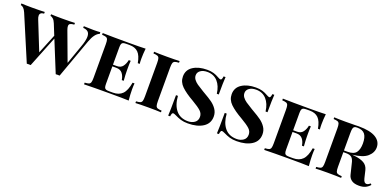

<svg xmlns="http://www.w3.org/2000/svg" viewBox="-15 -1373 4362 2139"><g transform="rotate(20 2166.0 -304.0)"><path d="M924 -608V-588Q869 -568 831 -464L663 2Q656 1 640 1Q625 1 617 2L467 -366L320 2Q312 1 297 1Q282 1 274 2L51 -524Q24 -586 -12 -588V-608Q35 -605 119 -605Q217 -605 265 -608V-588Q215 -585 215 -547Q215 -528 225 -504L361 -164L455 -395L403 -524Q390 -556 373 -571.5Q356 -587 340 -588V-608Q386 -605 471 -605Q573 -605 623 -608V-588Q590 -586 575.5 -577.5Q561 -569 561 -549Q561 -531 571 -504L698 -162L777 -385Q806 -463 806 -510Q806 -550 786 -568Q766 -586 728 -588V-608Q785 -605 843 -605Q895 -605 924 -608Z M1481 0Q1416 -3 1262 -3Q1056 -3 952 0V-20Q986 -22 1001 -28Q1016 -34 1021.5 -51Q1027 -68 1027 -106V-502Q1027 -540 1021.5 -557Q1016 -574 1000.5 -580Q985 -586 952 -588V-608Q1056 -605 1262 -605Q1402 -605 1461 -608Q1454 -541 1454 -488Q1454 -449 1457 -426H1434Q1419 -512 1382 -548.5Q1345 -585 1280 -585H1243Q1217 -585 1204 -580.5Q1191 -576 1185.5 -562.5Q1180 -549 1180 -520V-316H1227Q1273 -316 1296.5 -348.5Q1320 -381 1328 -424H1351Q1348 -390 1348 -346V-306Q1348 -261 1354 -188H1331Q1324 -235 1299.5 -265.5Q1275 -296 1227 -296H1180V-88Q1180 -59 1185.5 -45.5Q1191 -32 1204 -27.5Q1217 -23 1243 -23H1286Q1357 -23 1397.5 -64Q1438 -105 1454 -202H1477Q1474 -174 1474 -130Q1474 -73 1481 0Z M1864 -588Q1830 -586 1815 -580Q1800 -574 1794.5 -557Q1789 -540 1789 -502V-106Q1789 -68 1794.5 -51Q1800 -34 1815 -28Q1830 -22 1864 -20V0Q1813 -3 1716 -3Q1611 -3 1561 0V-20Q1595 -22 1610 -28Q1625 -34 1630.5 -51Q1636 -68 1636 -106V-502Q1636 -540 1630.5 -557Q1625 -574 1609.5 -580Q1594 -586 1561 -588V-608Q1610 -605 1716 -605Q1813 -605 1864 -608Z M2327 -585Q2338 -579 2346.5 -575Q2355 -571 2361 -571Q2370 -571 2375 -581.5Q2380 -592 2383 -615H2406Q2401 -555 2401 -407H2378Q2367 -497 2320 -548.5Q2273 -600 2197 -600Q2147 -600 2116.5 -578Q2086 -556 2086 -521Q2086 -494 2102.5 -471.5Q2119 -449 2146 -430Q2173 -411 2225 -380L2247 -367Q2307 -333 2345 -305.5Q2383 -278 2408 -240.5Q2433 -203 2433 -156Q2433 -74 2365 -30Q2297 14 2186 14Q2138 14 2103 3.5Q2068 -7 2032 -25Q2007 -37 1997 -37Q1988 -37 1983 -26.5Q1978 -16 1975 7H1952Q1956 -49 1956 -237H1979Q1986 -131 2036.5 -70Q2087 -9 2179 -9Q2224 -9 2257 -32Q2290 -55 2290 -100Q2290 -140 2259 -169Q2228 -198 2153 -242Q2058 -296 2007.5 -345Q1957 -394 1957 -460Q1957 -538 2021.5 -580Q2086 -622 2187 -622Q2233 -622 2265.5 -612Q2298 -602 2327 -585Z M2905 -585Q2916 -579 2924.5 -575Q2933 -571 2939 -571Q2948 -571 2953 -581.5Q2958 -592 2961 -615H2984Q2979 -555 2979 -407H2956Q2945 -497 2898 -548.5Q2851 -600 2775 -600Q2725 -600 2694.5 -578Q2664 -556 2664 -521Q2664 -494 2680.5 -471.5Q2697 -449 2724 -430Q2751 -411 2803 -380L2825 -367Q2885 -333 2923 -305.5Q2961 -278 2986 -240.5Q3011 -203 3011 -156Q3011 -74 2943 -30Q2875 14 2764 14Q2716 14 2681 3.5Q2646 -7 2610 -25Q2585 -37 2575 -37Q2566 -37 2561 -26.5Q2556 -16 2553 7H2530Q2534 -49 2534 -237H2557Q2564 -131 2614.5 -70Q2665 -9 2757 -9Q2802 -9 2835 -32Q2868 -55 2868 -100Q2868 -140 2837 -169Q2806 -198 2731 -242Q2636 -296 2585.5 -345Q2535 -394 2535 -460Q2535 -538 2599.5 -580Q2664 -622 2765 -622Q2811 -622 2843.5 -612Q2876 -602 2905 -585Z M3617 0Q3552 -3 3398 -3Q3192 -3 3088 0V-20Q3122 -22 3137 -28Q3152 -34 3157.5 -51Q3163 -68 3163 -106V-502Q3163 -540 3157.5 -557Q3152 -574 3136.5 -580Q3121 -586 3088 -588V-608Q3192 -605 3398 -605Q3538 -605 3597 -608Q3590 -541 3590 -488Q3590 -449 3593 -426H3570Q3555 -512 3518 -548.5Q3481 -585 3416 -585H3379Q3353 -585 3340 -580.5Q3327 -576 3321.5 -562.5Q3316 -549 3316 -520V-316H3363Q3409 -316 3432.5 -348.5Q3456 -381 3464 -424H3487Q3484 -390 3484 -346V-306Q3484 -261 3490 -188H3467Q3460 -235 3435.5 -265.5Q3411 -296 3363 -296H3316V-88Q3316 -59 3321.5 -45.5Q3327 -32 3340 -27.5Q3353 -23 3379 -23H3422Q3493 -23 3533.5 -64Q3574 -105 3590 -202H3613Q3610 -174 3610 -130Q3610 -73 3617 0Z M4344 -42Q4320 -14 4290 0Q4260 14 4215 14Q4158 14 4127 -8Q4096 -30 4087 -67L4058 -185Q4047 -241 4024.5 -259.5Q4002 -278 3958 -278H3925V-106Q3925 -68 3930.5 -51Q3936 -34 3951.5 -28Q3967 -22 4000 -20V0Q3943 -3 3837 -3Q3744 -3 3697 0V-20Q3731 -22 3746 -28Q3761 -34 3766.5 -51Q3772 -68 3772 -106V-502Q3772 -540 3766.5 -557Q3761 -574 3746 -580Q3731 -586 3697 -588V-608Q3744 -605 3831 -605L3945 -606Q3965 -607 3990 -607Q4124 -607 4190.5 -566.5Q4257 -526 4257 -454Q4257 -392 4204 -345Q4151 -298 4027 -285Q4041 -285 4056 -282Q4128 -274 4169.5 -250Q4211 -226 4224 -174L4245 -85Q4252 -57 4262 -45Q4272 -33 4287 -33Q4308 -33 4330 -55ZM3925 -502V-298H3968Q4042 -298 4069.5 -336Q4097 -374 4097 -443Q4097 -516 4069.5 -552Q4042 -588 3977 -588Q3955 -588 3944 -581Q3933 -574 3929 -556Q3925 -538 3925 -502Z"/></g></svg>

Font: Playfair Display SC
Style: Bold
Weight: 700
Designer: Claus Eggers Sørensen
Foundry: Claus Eggers Sørensen
Version: Version 1.200; ttfautohint (v1.6)